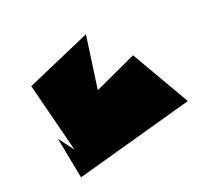

<svg xmlns="http://www.w3.org/2000/svg" viewBox="-110 -939 809 773"><g transform="rotate(-30 294.5 -552.5)"><path d="M73 -726 96 -418 60 -489 63 -308 589 -359 490 -629 297 -578 368 -797Z"/></g></svg>

Font: Chaingun
Style: Ita
Weight: 400
Version: Version 0.91